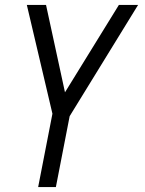

<svg xmlns="http://www.w3.org/2000/svg" viewBox="-20 -550 590 780"><path d="M135 210 193 -88 89 -530H167L244 -175L463 -530H541L263 -78L207 210Z"/></svg>

Font: Lode
Style: Italic
Weight: 400
Italic angle: -11°
Monospace: yes
Designer: Belleve Invis
Foundry: Belleve Invis
Version: Version 29.2.0; ttfautohint (v1.8.3)